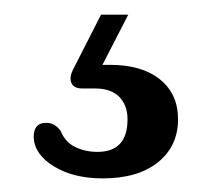

<svg xmlns="http://www.w3.org/2000/svg" viewBox="-20 -28 299 268"><path d="M121 -7.5H159L123 62.5Q128 62.5 133.5 62.5Q178 62.5 203.2 82.8Q228.5 103 228.5 138.5Q228.5 176 200.5 198.5Q172.5 221 123.5 221Q82.5 221 55.2 204.2Q28 187.5 27 163.5Q27 143.5 44 143.5Q56 143 64.5 154.5Q71 170.5 85 177.2Q99 184 116 184Q158 184 158 138.5Q158 119 146.5 107.2Q135 95.5 112.5 95.5H95Q83 95.5 79.8 88Q76.5 80.5 81.5 70Z"/></svg>

Font: Fraunces 9pt S050
Style: Regular
Weight: 400
Version: Version 1.000; ttfautohint (v1.8.3)